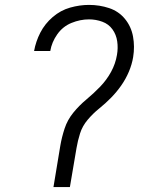

<svg xmlns="http://www.w3.org/2000/svg" viewBox="-20 -763 616 783"><path d="M198 0H265L292 -159Q297 -189 306.5 -219Q316 -249 337.5 -274.5Q359 -300 384.5 -320.5Q410 -341 433 -364.5Q456 -388 474.5 -414.5Q493 -441 505.5 -470.5Q518 -500 523 -530Q530 -573 522.5 -614Q515 -655 489.5 -686Q464 -717 425 -730Q386 -743 343 -743Q305 -743 266 -732Q227 -721 195 -693.5Q163 -666 144.5 -630Q126 -594 119 -555H185Q191 -591 213.5 -623Q236 -655 271.5 -669.5Q307 -684 343 -684Q371 -684 397 -674.5Q423 -665 438.5 -643.5Q454 -622 458 -594.5Q462 -567 457 -539Q451 -503 433 -470Q415 -437 388.5 -409.5Q362 -382 332.5 -357.5Q303 -333 279 -303.5Q255 -274 243.5 -239Q232 -204 226 -169Z"/></svg>

Font: Iosevka Sparkle Light Oblique
Style: Regular
Weight: 300
Italic angle: -9°
Designer: Belleve Invis
Foundry: Belleve Invis
Version: Version 4.5.0; ttfautohint (v1.8.3)